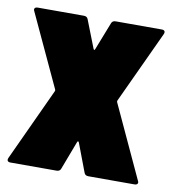

<svg xmlns="http://www.w3.org/2000/svg" viewBox="-66 -574 565 631"><g transform="rotate(10 217.0 -258.5)"><path d="M10 0H164C171 0 176 -3 178 -9L214 -104C215 -108 219 -108 220 -104L256 -9C258 -3 263 0 270 0H424C431 0 435 -3 435 -8C435 -10 434 -12 433 -14L321 -256C320 -259 320 -259 321 -262L433 -503C437 -512 433 -517 424 -517H270C263 -517 258 -514 256 -508L220 -416C218 -411 216 -411 214 -416L178 -508C176 -514 171 -517 164 -517H10C3 -517 -1 -514 -1 -509C-1 -507 0 -505 1 -503L113 -262C114 -259 114 -259 113 -256L1 -14C-3 -5 1 0 10 0Z"/></g></svg>

Font: Barlow Condensed ExtraBold
Style: Regular
Weight: 800
Width: 3
Designer: Jeremy Tribby
Foundry: Tribby Type
Version: Version 1.422;hotconv 1.0.109;makeotfexe 2.5.65596